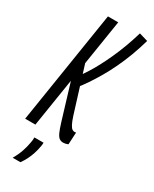

<svg xmlns="http://www.w3.org/2000/svg" viewBox="-242 -762 828 1034"><g transform="rotate(30 172.0 -245.5)"><path d="M-7.8 0 102.8 -700H166.8L55.8 0ZM233.4 9.6Q220.1 9.6 210 2.9Q199.9 -3.9 190.8 -23.2Q181.8 -42.6 170.4 -79.7L94.7 -328.9L115.2 -444.1L208.9 -143.2Q218.9 -112.3 227.2 -96.7Q235.5 -81.1 242.7 -76.1Q250 -71.1 256.9 -71.1Q259.9 -71.1 262.7 -71.6Q265.5 -72.1 267.1 -72.5L263.1 2.5Q260.1 4.1 255.1 5.8Q250.1 7.4 244.5 8.5Q238.9 9.6 233.4 9.6ZM149.8 -286.3 128.7 -346.9Q143.3 -366.9 160.3 -393.5Q177.3 -420 195.2 -453.7Q213.2 -487.3 231.3 -527.1Q249.5 -566.9 266.2 -611.6Q282.9 -656.3 297.8 -706.9L351.8 -691Q336.9 -637.9 318.5 -589Q300.2 -540.1 279.1 -496Q258.1 -451.9 235.6 -413.5Q213.2 -375.2 191.6 -343.3Q170 -311.3 149.8 -286.3ZM85.7 62.5H142.5Q142.5 68.2 142 74.7Q141.5 81.1 139.8 88.3Q135.5 112.7 128.1 134.9Q120.7 157 110.9 176.7Q101 196.4 87.2 215.7H39.1Q58.4 182 68.2 152.3Q78.1 122.6 82.7 94.5Q84.7 86.5 85.2 78Q85.7 69.5 85.7 62.5Z"/></g></svg>

Font: Georama ExtraCondensed Thin
Style: Italic
Weight: 100
Width: 2
Italic angle: -9°
Designer: Jean-Baptiste Levee
Foundry: Production Type
Version: Version 1.001